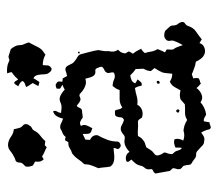

<svg xmlns="http://www.w3.org/2000/svg" viewBox="-58 -594 652 577"><g transform="rotate(-90 268.5 -306.0)"><path d="M336 -611Q344 -612 353.5 -611Q363 -610 371 -606Q376 -603 380.5 -605.5Q385 -608 390 -606Q395 -604 399.5 -603Q404 -602 409 -600Q414 -594 417.5 -587Q421 -580 421 -572Q421 -565 424 -559.5Q427 -554 429 -546Q425 -538 421 -530.5Q417 -523 413 -515Q409 -508 403.5 -504Q398 -500 392 -496Q378 -504 361 -504Q360 -497 360 -490.5Q360 -484 354 -480Q351 -476 346 -478Q341 -480 339 -484Q334 -489 333.5 -496Q333 -503 332.5 -510Q332 -517 330 -523Q328 -529 321 -532Q319 -527 316 -523Q313 -519 310 -514Q307 -515 304.5 -515.5Q302 -516 298 -517Q300 -522 302.5 -526Q305 -530 307 -534Q304 -539 300.5 -544Q297 -549 295 -554Q300 -556 305.5 -558Q311 -560 313 -565Q311 -570 306.5 -572.5Q302 -575 297 -578Q300 -581 302 -585Q304 -589 308 -590Q312 -588 313.5 -584.5Q315 -581 318 -578Q323 -584 328 -588.5Q333 -593 340 -598Q339 -602 338 -605Q337 -608 336 -611ZM83 -589Q94 -594 103.5 -602Q113 -610 126 -608Q137 -606 146.5 -599Q156 -592 168 -591Q170 -584 171.5 -576.5Q173 -569 179 -564Q184 -560 183.5 -554Q183 -548 179 -544Q177 -539 172 -537Q167 -535 164 -530Q159 -519 149.5 -512Q140 -505 132 -496Q130 -497 127 -497Q124 -497 120 -498L114 -492Q107 -496 100.5 -498.5Q94 -501 87 -506Q81 -504 78 -501Q72 -507 71 -513.5Q70 -520 71 -527Q63 -531 59 -534Q57 -539 56 -544Q55 -549 56 -555Q58 -558 61.5 -561Q65 -564 67 -568Q68 -571 68 -574Q68 -577 69 -580Q71 -585 75 -586Q79 -587 83 -589ZM200 -443Q202 -453 207 -461.5Q212 -470 222 -473Q225 -467 221.5 -461.5Q218 -456 217 -449Q225 -448 232.5 -447.5Q240 -447 247 -450Q258 -456 268.5 -451Q279 -446 287 -438Q294 -442 302 -445Q298 -447 295.5 -448.5Q293 -450 290 -452V-462Q294 -464 298.5 -465Q303 -466 307 -462Q312 -460 311.5 -454.5Q311 -449 311 -445Q313 -445 316 -444.5Q319 -444 321 -444Q323 -441 324.5 -437.5Q326 -434 328 -431Q335 -432 343 -435Q351 -438 357 -432Q361 -426 364 -419Q367 -412 373 -408Q379 -403 385.5 -399.5Q392 -396 394 -388Q397 -375 400.5 -363Q404 -351 406 -337Q405 -330 403.5 -322.5Q402 -315 403 -307Q401 -299 401.5 -292Q402 -285 407 -278Q403 -274 400.5 -270.5Q398 -267 397 -261Q395 -256 397.5 -253Q400 -250 402 -245Q398 -237 395 -233Q400 -227 403.5 -221Q407 -215 410 -208Q404 -206 397 -197Q400 -189 401.5 -178.5Q403 -168 409 -159Q407 -154 404.5 -148Q402 -142 399 -137Q401 -135 403.5 -134Q406 -133 408 -131Q408 -126 407.5 -121.5Q407 -117 408 -112Q413 -106 415.5 -98.5Q418 -91 421 -83Q424 -89 427 -94.5Q430 -100 432 -106Q436 -113 434 -121Q432 -129 438 -134Q443 -139 450.5 -139Q458 -139 464 -136Q469 -130 475 -124Q481 -118 480 -109Q481 -102 484.5 -98Q488 -94 490 -88Q492 -80 486 -76.5Q480 -73 478 -66Q473 -51 461 -43Q449 -35 438 -26Q436 -28 433 -29.5Q430 -31 427 -33Q424 -23 415 -19Q406 -15 397 -17Q387 -20 381 -27.5Q375 -35 371 -44Q362 -45 354 -48Q346 -51 338 -54Q334 -57 330 -55Q326 -53 321 -52Q322 -48 322 -37Q319 -33 314 -32Q309 -31 305 -29Q302 -32 298.5 -35Q295 -38 292 -42Q284 -31 272 -26.5Q260 -22 249 -30Q234 -16 212 -13Q207 -16 202 -18.5Q197 -21 192 -20Q191 -16 190.5 -12Q190 -8 189 -3Q184 -3 178 0Q172 3 168 -3Q165 -17 158 -28Q152 -23 146 -20Q140 -17 132 -19Q125 -19 120.5 -23Q116 -27 111.5 -31.5Q107 -36 102 -40Q97 -44 90 -43Q83 -44 78 -48.5Q73 -53 67 -56Q61 -59 61 -65Q61 -71 59 -77Q59 -81 55.5 -83.5Q52 -86 49 -90Q47 -96 49 -102Q51 -108 51 -113Q49 -116 45.5 -119Q42 -122 42 -127Q40 -137 38.5 -146.5Q37 -156 35 -165Q37 -170 43.5 -172.5Q50 -175 48 -181Q46 -191 52 -197.5Q58 -204 59 -212Q61 -220 66 -226Q71 -232 77 -238Q75 -241 72 -244Q69 -247 71 -252Q79 -256 87.5 -253.5Q96 -251 100 -243Q108 -251 117.5 -255.5Q127 -260 138 -258Q146 -256 151.5 -261Q157 -266 164 -269Q173 -271 180.5 -266.5Q188 -262 196 -260Q204 -263 204 -270.5Q204 -278 208 -285Q211 -287 215 -287Q219 -287 224 -287Q227 -282 228 -275.5Q229 -269 234 -265Q245 -273 258.5 -273Q272 -273 286 -273Q288 -280 291 -284.5Q294 -289 298 -294Q309 -294 318 -289.5Q327 -285 338 -290Q340 -295 338.5 -299.5Q337 -304 337 -308Q339 -316 345.5 -318.5Q352 -321 356 -326Q356 -332 352 -340Q350 -347 343 -346Q336 -345 331 -349Q326 -354 324 -361Q322 -368 320 -376Q308 -372 296.5 -377Q285 -382 277 -390Q272 -396 265 -392.5Q258 -389 253 -392Q248 -394 245 -397Q242 -400 238 -402Q234 -398 232 -392.5Q230 -387 224 -386Q219 -386 214 -385Q209 -384 203 -384Q198 -388 191.5 -391Q185 -394 178 -389Q183 -381 179.5 -372Q176 -363 171 -355Q166 -357 161.5 -358.5Q157 -360 155 -365Q154 -370 154 -374.5Q154 -379 154 -384Q149 -382 145.5 -380Q142 -378 137 -376Q137 -371 136.5 -368Q136 -365 136 -362Q152 -355 150 -339Q142 -325 136.5 -310Q131 -295 131 -278Q129 -273 123 -270.5Q117 -268 112 -273Q107 -277 109.5 -282Q112 -287 112 -291Q105 -291 97.5 -290Q90 -289 82.5 -289Q75 -289 68 -291.5Q61 -294 56 -301Q54 -311 53.5 -319.5Q53 -328 51 -337Q56 -348 59.5 -358Q63 -368 63 -379Q71 -387 78 -397.5Q85 -408 96 -416Q104 -418 111.5 -423Q119 -428 129 -427Q131 -431 135 -437Q141 -437 145 -435Q150 -442 157 -444.5Q164 -447 170 -451Q178 -453 185.5 -449Q193 -445 200 -443ZM306 -226Q309 -224 311.5 -222.5Q314 -221 318 -219Q314 -214 310 -209.5Q306 -205 299 -207Q297 -219 292 -227Q279 -225 267 -221.5Q255 -218 242 -220Q236 -209 225 -205.5Q214 -202 203 -206Q201 -209 198 -213.5Q195 -218 190 -218Q179 -217 169 -218Q159 -219 148 -218Q145 -214 143 -210Q141 -206 136 -203Q131 -198 125 -196.5Q119 -195 114 -193Q110 -187 106 -180.5Q102 -174 96 -170Q88 -165 89.5 -157.5Q91 -150 95 -144Q100 -139 97 -132.5Q94 -126 94 -121Q92 -115 96 -111.5Q100 -108 102 -104Q104 -99 105.5 -94Q107 -89 112 -86Q113 -91 113 -95.5Q113 -100 113 -105Q127 -112 138 -108Q142 -95 134 -82Q148 -76 164 -81Q180 -80 196 -70Q207 -77 219 -76.5Q231 -76 243 -77Q247 -80 250.5 -83.5Q254 -87 258 -90Q264 -92 271 -92Q278 -92 285 -90Q290 -99 295 -108Q300 -117 311 -122Q324 -114 335 -115Q336 -123 336.5 -130.5Q337 -138 339 -145Q344 -156 352 -168Q350 -171 347.5 -173.5Q345 -176 343 -179Q343 -185 345 -190.5Q347 -196 350 -202Q350 -207 349.5 -213Q349 -219 349 -225Q344 -228 339.5 -232Q335 -236 330 -241Q322 -240 315.5 -237Q309 -234 306 -226ZM397 -398Q402 -399 401 -394Q398 -392 396.5 -393.5Q395 -395 397 -398ZM308 -161Q313 -163 313.5 -158.5Q314 -154 310 -153Q306 -151 305 -155.5Q304 -160 308 -161ZM219 -100Q222 -105 225.5 -102Q229 -99 227 -95Q225 -92 220.5 -94.5Q216 -97 219 -100Z"/></g></svg>

Font: ErikasBuero
Style: Regular
Weight: 400
Designer: Peter Wiegel
Foundry: Peter Wiegel
Version: Version 1.006